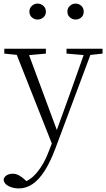

<svg xmlns="http://www.w3.org/2000/svg" viewBox="-32 -780 592 1071"><path d="M73 271Q42 271 16.5 258.5Q-9 246 -12 223Q-9 206 5.5 197.5Q20 189 39 189Q56 189 72.5 197.5Q89 206 105 221L133 246L103 259L83 242Q133 231 173.5 183Q214 135 241 62L269 -11L272 -19L362 -268L447 -508H485L277 48Q248 125 216 174.5Q184 224 148.5 247.5Q113 271 73 271ZM266 43 48 -508H117L289 -44L295 -30ZM-8 -481V-508H224V-481L114 -471H90ZM339 -481V-508H540V-481L459 -472H445ZM177 -671Q160 -671 146 -683Q132 -695 132 -715Q132 -735 146 -747.5Q160 -760 177 -760Q196 -760 210 -747.5Q224 -735 224 -715Q224 -695 210 -683Q196 -671 177 -671ZM390 -671Q372 -671 358 -683Q344 -695 344 -715Q344 -735 358 -747.5Q372 -760 390 -760Q408 -760 421.5 -747.5Q435 -735 435 -715Q435 -695 421.5 -683Q408 -671 390 -671Z"/></svg>

Font: Noto Serif KR ExtraLight ExtraLight
Style: Regular
Weight: 250
Version: Version 2.003-H1;hotconv 1.1.1;makeotfexe 2.6.0